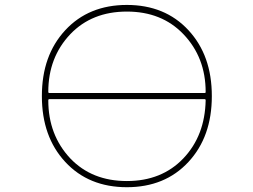

<svg xmlns="http://www.w3.org/2000/svg" viewBox="-20 -783 1040 790"><path d="M643.6 -38.6Q580.1 -12.7 502 -12.7Q423.8 -12.7 360.4 -38.6Q296.9 -64.5 248.5 -116.7Q200.2 -168.9 176.3 -236.3Q152.3 -303.7 152.3 -387.7Q152.3 -471.7 176.3 -539.1Q200.2 -606.4 248.5 -658.7Q296.9 -710.9 360.4 -736.8Q423.8 -762.7 502 -762.7Q580.1 -762.7 643.6 -736.8Q707 -710.9 755.4 -658.7Q803.7 -606.4 827.6 -539.1Q851.6 -471.7 851.6 -387.7Q851.6 -303.7 827.6 -236.3Q803.7 -168.9 755.4 -116.7Q707 -64.5 643.6 -38.6ZM269.5 -130.9Q358.4 -38.1 502 -38.1Q645.5 -38.1 734.4 -131.3Q823.2 -224.6 826.2 -370.1Q826.2 -375 822.3 -375H182.6Q178.7 -375 178.7 -370.1Q178.7 -227.5 269.5 -130.9ZM269.5 -642.6Q178.7 -546.9 178.7 -405.3Q178.7 -400.4 182.6 -400.4H822.3Q826.2 -400.4 826.2 -404.3Q826.2 -546.9 734.4 -642.6Q645.5 -735.4 502 -735.4Q358.4 -735.4 269.5 -642.6Z"/></svg>

Font: Rounded Mgen+ 1mn thin
Style: Regular
Weight: 100
Designer: [Source Han Sans]
Ryoko NISHIZUKA  (kana & ideographs); Paul D. Hunt (Latin, Greek & Cyrillic); Wenlong ZHANG  (bopomofo
Version: Version 1.059.20150602